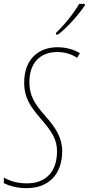

<svg xmlns="http://www.w3.org/2000/svg" viewBox="-49 -970 462 1000"><path d="M242 -798 243 -790H253C300 -824 365 -899 393 -942V-950H363C341 -909 292 -846 242 -798ZM90 10C203 10 275 -61 275 -183C275 -252 240 -306 191 -361C131 -429 104 -471 104 -542C104 -645 163 -699 249 -699C297 -699 331 -683 353 -669L367 -693C345 -707 303 -724 251 -724C153 -724 77 -663 77 -540C77 -457 112 -412 164 -351C221 -285 248 -244 248 -182C248 -75 189 -15 92 -15C40 -15 1 -28 -29 -45V-16C-3 -3 38 10 90 10Z"/></svg>

Font: Noto Sans ExtraCondensed Thin
Style: Italic
Weight: 100
Width: 2
Italic angle: -12°
Designer: Monotype Design Team
Foundry: Monotype Imaging Inc.
Version: Version 2.013